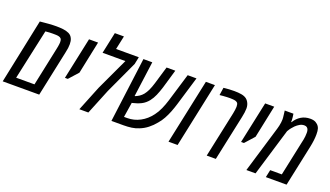

<svg xmlns="http://www.w3.org/2000/svg" viewBox="-70 -1257 3014 1752"><g transform="rotate(20 1436.5 -381.5)"><path d="M-1.5 0 129.9 -628.9Q150.4 -630.9 171.1 -632.8Q191.9 -634.8 212.4 -636.5Q232.9 -638.2 252 -638.9Q271 -639.6 287.6 -639.6Q319.8 -639.6 352.3 -636.2Q384.8 -632.8 410.4 -620.6Q436 -608.4 447.8 -581.5Q453.1 -570.3 455.6 -556.6Q458 -543 458 -527.8Q458 -510.3 455.6 -490Q453.1 -469.7 446.8 -442.9L353 0ZM102.5 -73.2H280.3L359.4 -447.8Q362.3 -460.4 364.5 -473.4Q366.7 -486.3 367.9 -497.3Q369.1 -508.3 369.1 -515.6Q369.1 -524.4 367.2 -533.9Q365.2 -543.5 359.9 -549.3Q352.5 -557.6 339.6 -561Q326.7 -564.5 311.3 -564.9Q295.9 -565.4 281.2 -565.4Q264.6 -565.4 248 -564.7Q231.4 -564 208.5 -561.5Z M521 -224.1 607.4 -629.9H695.3L629.4 -314L548.8 -224.1Z M742.7 0 840.3 -242.2 987.3 -556.6H765.6L809.6 -763.2H897.9L869.6 -631.3H1090.3L1075.7 -560.5L929.7 -245.1L830.1 0Z M1054.2 0 1135.7 -629.9H1221.7L1172.4 -264.2L1161.6 -287.6Q1166 -287.1 1171.1 -286.4Q1176.3 -285.6 1179.7 -286.1Q1200.2 -294.4 1218.5 -306.4Q1236.8 -318.4 1252.9 -337.9Q1269 -357.9 1283 -387.5Q1296.9 -417 1309.6 -459L1360.4 -629.9H1445.3L1392.1 -448.2Q1377.9 -402.8 1362.1 -366.2Q1346.2 -329.6 1323.7 -300.8Q1296.4 -266.1 1260.3 -247.8Q1224.1 -229.5 1177.2 -218.8Q1170.4 -218.8 1165.5 -218.8Q1160.6 -218.8 1154.8 -220.2Q1148.9 -221.7 1138.2 -226.6L1178.7 -259.8L1149.4 -73.7H1181.6Q1246.6 -73.7 1304.9 -104.7Q1363.3 -135.7 1406.2 -193.4Q1431.2 -226.1 1450 -268.3Q1468.8 -310.5 1482.4 -355.5L1565.4 -629.9H1650.9L1566.9 -350.6Q1554.7 -310.1 1539.3 -270.5Q1523.9 -231 1504.4 -195.8Q1484.9 -160.6 1460 -132.3Q1431.6 -96.7 1395.5 -68.4Q1359.4 -40 1317.4 -23.9Q1285.2 -10.3 1248.8 -5.1Q1212.4 0 1170.4 0Z M1608.4 0 1742.2 -629.9H1830.1L1696.8 0Z M1979.5 0 2074.2 -444.8Q2077.6 -461.9 2080.3 -480.5Q2083 -499 2083 -510.7Q2083 -521 2081.1 -531.7Q2079.1 -542.5 2074.2 -548.3Q2071.3 -551.8 2066.7 -554.4Q2062 -557.1 2055.7 -559.6Q2044.4 -563 2029.3 -564.2Q2014.2 -565.4 2001 -565.4Q1988.3 -565.4 1970.5 -564.7Q1952.6 -564 1933.8 -562.3Q1915 -560.5 1900.4 -559.1L1911.6 -633.3Q1939.9 -636.7 1965.1 -638.2Q1990.2 -639.6 2016.1 -639.6Q2054.2 -639.6 2085.2 -634.3Q2116.2 -628.9 2136.2 -613.3Q2143.1 -607.9 2148.2 -601.6Q2153.3 -595.2 2157.7 -587.9Q2165 -575.7 2169.2 -560.3Q2173.3 -544.9 2173.3 -527.8Q2173.3 -510.3 2170.2 -487.5Q2167 -464.8 2161.6 -439.9L2067.9 0Z M2231.4 -224.1 2317.9 -629.9H2405.8L2339.8 -314L2259.3 -224.1Z M2364.7 0 2500.5 -452.1Q2504.9 -465.8 2508.5 -482.9Q2512.2 -500 2514.4 -516.8Q2516.6 -533.7 2516.6 -546.9Q2516.6 -555.2 2515.6 -565.4Q2514.6 -575.7 2512.7 -590.8Q2510.7 -606 2507.8 -629.9H2592.3Q2594.7 -614.7 2596.7 -599.6Q2598.6 -584.5 2599.1 -571.3Q2599.1 -565.4 2599.1 -560.8Q2599.1 -556.2 2598.6 -550.8H2602.1Q2627.4 -592.8 2665.8 -616.2Q2704.1 -639.6 2754.4 -639.6Q2787.1 -639.6 2807.6 -627.9Q2828.1 -616.2 2839.4 -598.1Q2845.2 -588.9 2848.4 -578.4Q2851.6 -567.9 2853 -555.2Q2854.5 -542.5 2854.5 -525.4Q2854.5 -496.6 2850.8 -465.8Q2847.2 -435.1 2838.9 -395.5L2754.9 0H2553.7L2569.3 -73.2H2682.1L2751.5 -400.4Q2756.8 -422.4 2760 -439.5Q2763.2 -456.5 2764.9 -472.7Q2766.6 -488.8 2766.6 -507.8Q2766.6 -524.9 2762.2 -537.4Q2757.8 -549.8 2748.3 -556.9Q2738.8 -564 2722.7 -564Q2699.7 -564 2679.2 -552.2Q2658.7 -540.5 2640.6 -522.9Q2628.4 -510.3 2616.9 -496.3Q2605.5 -482.4 2599.1 -470.7L2592.3 -460L2453.6 0Z"/></g></svg>

Font: Open Sans Condensed Medium
Style: Italic
Weight: 500
Width: 3
Italic angle: -12°
Designer: Monotype Design Team
Foundry: Monotype Imaging Inc.
Version: Version 3.000